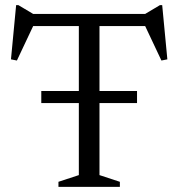

<svg xmlns="http://www.w3.org/2000/svg" viewBox="-20 -724 691 744"><path d="M140 -324.5V-371.5H285.5V-623H108.5L45.5 -489.5L22.5 -494L42.5 -704H51.5L108.5 -670H542.5L599.5 -704H608.5L628.5 -494L605.5 -489.5L542.5 -623H365.5V-371.5H511V-324.5H365.5V-45.5L444.5 -19.5V0H206.5V-19.5L285.5 -45.5V-324.5Z"/></svg>

Font: Newsreader Text
Style: Regular
Weight: 400
Designer: Hugues Gentile
Foundry: Production Type
Version: Version 1.002